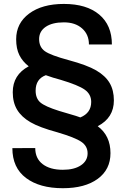

<svg xmlns="http://www.w3.org/2000/svg" viewBox="-20 -741 661 992"><path d="M568.4 -222.2Q568.4 -132.3 484.9 -88.9Q550.8 -40 550.8 50.3Q550.8 134.8 484.9 183.1Q418.9 231.4 304.7 231.4Q184.6 231.4 114.3 178.5Q43.9 125.5 43.9 24.4L162.1 23.9Q162.1 77.6 200.2 106.9Q238.3 136.2 304.7 136.2Q363.8 136.2 398.2 113Q432.6 89.8 432.6 51.3Q432.6 13.7 399.9 -8.5Q367.2 -30.8 275.9 -57.6Q184.1 -82.5 137.7 -109.4Q91.3 -136.2 68.6 -173.8Q45.9 -211.4 45.9 -264.6Q45.9 -354.5 128.4 -398.4Q96.7 -422.9 80.1 -456.1Q63.5 -489.3 63.5 -538.1Q63.5 -621.1 130.6 -670.9Q197.8 -720.7 310.1 -720.7Q427.2 -720.7 492.7 -665.8Q558.1 -610.8 558.1 -511.2H439.5Q439.5 -563 404.1 -594.2Q368.7 -625.5 310.1 -625.5Q250 -625.5 216.1 -602.3Q182.1 -579.1 182.1 -539.1Q182.1 -498 211.4 -476.8Q240.7 -455.6 335.2 -430.2Q429.7 -404.8 477.1 -377.2Q524.4 -349.6 546.4 -312.3Q568.4 -274.9 568.4 -222.2ZM293.5 -328.6Q253.9 -338.9 216.8 -352.5Q164.1 -333 164.1 -272.5Q164.1 -232.9 188.2 -211.9Q212.4 -190.9 285.2 -168L372.6 -142.1L395 -134.3Q451.2 -157.2 451.2 -214.4Q451.2 -253.9 418 -277.6Q384.8 -301.3 293.5 -328.6Z"/></svg>

Font: Vazir Medium FD-UI
Style: Medium-FD-UI
Weight: 500
Designer: Saber Rastikerdar
Foundry: Saber Rastikerdar
Version: Version 30.1.0